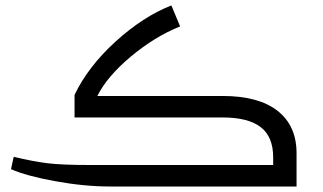

<svg xmlns="http://www.w3.org/2000/svg" viewBox="-20 -678 1173 698"><path d="M378.9 0Q286.6 0 180.7 -19.3Q74.7 -38.6 20 -63L29.8 -107.9Q99.1 -91.3 151.4 -84.7Q203.6 -78.1 311 -78.1H973.1V-106Q973.1 -181.2 927.5 -216.1Q881.8 -251 789.1 -251H251V-333Q299.8 -435.5 400.1 -526.9Q500.5 -618.2 603 -658.2L634.8 -582Q541.5 -544.4 455.1 -471.9Q368.7 -399.4 334 -329.1H789.1Q920.4 -329.1 989.3 -274.9Q1058.1 -220.7 1058.1 -121.1V0Z"/></svg>

Font: DroidArabicKufi
Style: Regular
Weight: 400
Designer: Pascal Zoghbi
Foundry: Ascender Corporation
Version: Version 1.00